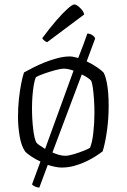

<svg xmlns="http://www.w3.org/2000/svg" viewBox="-20 -754 570 864"><path d="M447 -426Q455 -410 460 -385.5Q465 -361 467 -333.5Q469 -306 469 -279Q469 -219 461 -163.5Q453 -108 442 -73Q429 -63 409.5 -50.5Q390 -38 365.5 -26.5Q341 -15 313.5 -7.5Q286 0 257 0Q243 0 227 -3.5Q211 -7 195 -12L157 90Q149 90 140 86.5Q131 83 124 76L162 -27Q138 -38 120 -50.5Q102 -63 94 -71Q76 -96 68.5 -140.5Q61 -185 61 -228Q61 -269 65 -307Q69 -345 75 -376Q81 -407 88 -428Q104 -437 128.5 -449.5Q153 -462 181.5 -473.5Q210 -485 239.5 -492.5Q269 -500 294 -500Q302 -500 312 -498Q322 -496 332 -493Q345 -526 355.5 -554Q366 -582 373 -603Q385 -603 396 -595.5Q407 -588 408 -580L370 -478Q395 -466 416.5 -451.5Q438 -437 447 -426ZM124 -268Q124 -216 129.5 -171.5Q135 -127 144 -112Q149 -106 159.5 -99Q170 -92 183 -84L311 -436Q300 -440 289 -442.5Q278 -445 268 -445Q253 -445 227.5 -438Q202 -431 178 -422.5Q154 -414 142 -407Q136 -395 132 -371.5Q128 -348 126 -321Q124 -294 124 -268ZM385 -89Q395 -112 400 -157Q405 -202 405 -246Q405 -277 403 -306Q401 -335 398 -357.5Q395 -380 390 -391Q386 -396 374.5 -404Q363 -412 348 -419L216 -68Q231 -61 246 -57Q261 -53 274 -53Q288 -53 311.5 -60Q335 -67 356.5 -75.5Q378 -84 385 -89ZM192 -564Q184 -567 178 -572.5Q172 -578 170 -582Q204 -628 233.5 -662Q263 -696 284.5 -715Q306 -734 314 -734Q321 -734 330 -727.5Q339 -721 347.5 -711Q356 -701 359 -689Z"/></svg>

Font: Texturina Medium 12pt Thin
Style: Regular
Weight: 250
Version: Version 1.002